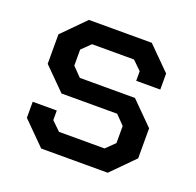

<svg xmlns="http://www.w3.org/2000/svg" viewBox="-95 -598 710 697"><g transform="rotate(20 260.0 -249.0)"><path d="M45 -87V-149H138V-112L172 -79H348L382 -112V-178L348 -213H133L49 -297V-411L135 -498H378L465 -411V-349H372V-386L338 -419H176L142 -386V-324L176 -289H389L475 -203V-87L389 0H132Z"/></g></svg>

Font: Chakra Petch Medium
Style: Regular
Weight: 500
Designer: Katatrad Aksorn Co.,Ltd.
Foundry: Cadson Demak Co.,Ltd.
Version: Version 1.000; ttfautohint (v1.6)